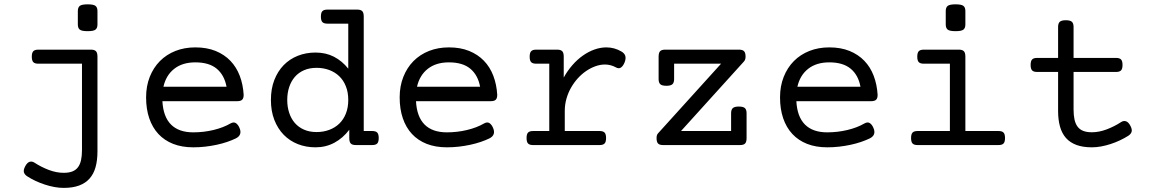

<svg xmlns="http://www.w3.org/2000/svg" viewBox="-20 -686 5436 908"><path d="M410.2 -451.2Q426.8 -451.2 433.8 -443.8Q440.9 -436.5 440.9 -418V30.3Q440.9 72.3 431.9 104.5Q422.9 136.7 403.6 158.4Q384.3 180.2 354 191.4Q323.7 202.6 281.2 202.6Q260.3 202.6 237.5 198.5Q214.8 194.3 192.4 187Q169.9 179.7 148.4 169.7Q127 159.7 108.9 147.9Q96.7 140.1 93.3 129.2Q89.8 118.2 99.1 100.6Q108.4 83 119.9 79.3Q131.3 75.7 142.6 83Q174.8 104 210.9 117.7Q247.1 131.3 281.2 131.3Q305.7 131.3 322.3 124.8Q338.9 118.2 348.9 104.7Q358.9 91.3 363.3 71Q367.7 50.8 367.7 23.9V-384.8H161.1Q144.5 -384.8 137.5 -392.1Q130.4 -399.4 130.4 -418Q130.4 -436.5 137.5 -443.8Q144.5 -451.2 161.1 -451.2ZM440.9 -570.3Q440.9 -553.2 431.6 -545.9Q422.4 -538.6 394.5 -538.6Q366.7 -538.6 357.4 -545.9Q348.1 -553.2 348.1 -570.3V-633.8Q348.1 -650.9 357.4 -658.2Q366.7 -665.5 394.5 -665.5Q422.4 -665.5 431.6 -658.2Q440.9 -650.9 440.9 -633.8Z M748 -207.5Q752 -133.8 788.8 -96.9Q825.7 -60.1 894 -60.1Q943.4 -60.1 989.7 -71.3Q1036.1 -82.5 1069.8 -102.1Q1085.4 -110.8 1095.9 -103.5Q1106.4 -96.2 1112.8 -80.6Q1119.6 -64.9 1115.7 -52.5Q1111.8 -40 1095.7 -31.7Q1076.7 -22.5 1053.5 -14.6Q1030.3 -6.8 1004.2 -1.2Q978 4.4 950.2 7.6Q922.4 10.7 894 10.7Q840.3 10.7 798.8 -5.6Q757.3 -22 729 -52.5Q700.7 -83 685.8 -126.7Q670.9 -170.4 670.9 -225.6Q670.9 -278.8 688.2 -322.5Q705.6 -366.2 736.3 -397.2Q767.1 -428.2 809.8 -445.1Q852.5 -461.9 903.8 -461.9Q958 -461.9 999.5 -445.1Q1041 -428.2 1069.6 -398.4Q1098.1 -368.7 1113.8 -327.6Q1129.4 -286.6 1132.3 -237.8Q1132.3 -221.2 1125.2 -214.4Q1118.2 -207.5 1101.6 -207.5ZM903.8 -391.1Q842.8 -391.1 804 -360.6Q765.1 -330.1 752.9 -275.9H1051.3Q1041 -331.1 1004.9 -361.1Q968.8 -391.1 903.8 -391.1Z M1740.2 -66.4Q1756.8 -66.4 1763.9 -59.1Q1771 -51.8 1771 -33.2Q1771 -14.6 1763.9 -7.3Q1756.8 0 1740.2 0H1662.6Q1646 0 1638.9 -7.3Q1631.8 -14.6 1631.8 -33.2V-72.3Q1601.6 -32.7 1561.3 -11Q1521 10.7 1472.2 10.7Q1426.8 10.7 1388.2 -4.6Q1349.6 -20 1321.5 -48.8Q1293.5 -77.6 1277.3 -119.1Q1261.2 -160.6 1261.2 -213.4Q1261.2 -266.1 1277.3 -307.6Q1293.5 -349.1 1321.5 -377.9Q1349.6 -406.7 1388.2 -422.1Q1426.8 -437.5 1472.2 -437.5Q1521 -437.5 1559.3 -417.7Q1597.7 -397.9 1627 -361.3V-574.2H1528.3Q1511.7 -574.2 1504.6 -581.5Q1497.6 -588.9 1497.6 -607.4Q1497.6 -626 1504.6 -633.3Q1511.7 -640.6 1528.3 -640.6H1669.4Q1686 -640.6 1693.1 -633.3Q1700.2 -626 1700.2 -607.4V-66.4ZM1627 -213.4Q1627 -249.5 1615.7 -277.8Q1604.5 -306.2 1584.5 -325.4Q1564.5 -344.7 1536.9 -355Q1509.3 -365.2 1477.1 -365.2Q1443.8 -365.2 1418 -354Q1392.1 -342.8 1374.5 -322.5Q1356.9 -302.2 1347.7 -274.4Q1338.4 -246.6 1338.4 -213.4Q1338.4 -180.2 1347.7 -152.3Q1356.9 -124.5 1374.5 -104.2Q1392.1 -84 1418 -72.8Q1443.8 -61.5 1477.1 -61.5Q1509.3 -61.5 1536.9 -71.8Q1564.5 -82 1584.5 -101.3Q1604.5 -120.6 1615.7 -148.9Q1627 -177.2 1627 -213.4Z M1947.3 -207.5Q1951.2 -133.8 1988 -96.9Q2024.9 -60.1 2093.3 -60.1Q2142.6 -60.1 2189 -71.3Q2235.4 -82.5 2269 -102.1Q2284.7 -110.8 2295.2 -103.5Q2305.7 -96.2 2312 -80.6Q2318.8 -64.9 2314.9 -52.5Q2311 -40 2294.9 -31.7Q2275.9 -22.5 2252.7 -14.6Q2229.5 -6.8 2203.4 -1.2Q2177.2 4.4 2149.4 7.6Q2121.6 10.7 2093.3 10.7Q2039.6 10.7 1998 -5.6Q1956.5 -22 1928.2 -52.5Q1899.9 -83 1885 -126.7Q1870.1 -170.4 1870.1 -225.6Q1870.1 -278.8 1887.5 -322.5Q1904.8 -366.2 1935.5 -397.2Q1966.3 -428.2 2009 -445.1Q2051.8 -461.9 2103 -461.9Q2157.2 -461.9 2198.7 -445.1Q2240.2 -428.2 2268.8 -398.4Q2297.4 -368.7 2313 -327.6Q2328.6 -286.6 2331.5 -237.8Q2331.5 -221.2 2324.5 -214.4Q2317.4 -207.5 2300.8 -207.5ZM2103 -391.1Q2042 -391.1 2003.2 -360.6Q1964.4 -330.1 1952.1 -275.9H2250.5Q2240.2 -331.1 2204.1 -361.1Q2168 -391.1 2103 -391.1Z M2577.6 -384.8H2515.6Q2499 -384.8 2491.9 -392.1Q2484.9 -399.4 2484.9 -418Q2484.9 -436.5 2491.9 -443.8Q2499 -451.2 2515.6 -451.2H2615.2Q2631.8 -451.2 2638.9 -443.8Q2646 -436.5 2646 -418V-319.3Q2664.1 -352.1 2687.3 -378.4Q2710.4 -404.8 2736.8 -423.3Q2763.2 -441.9 2791.5 -451.9Q2819.8 -461.9 2847.7 -461.9Q2885.7 -461.9 2918.9 -442.4Q2933.1 -434.1 2937 -421.9Q2940.9 -409.7 2934.1 -391.6Q2927.2 -374 2916.7 -366.7Q2906.2 -359.4 2892.1 -367.7Q2867.7 -380.9 2840.8 -380.9Q2818.8 -380.9 2796.1 -372.8Q2773.4 -364.7 2752.2 -350.3Q2731 -335.9 2712.6 -315.7Q2694.3 -295.4 2680.4 -271Q2666.5 -246.6 2658.7 -218.8Q2650.9 -190.9 2650.9 -161.1V-66.4H2815.4Q2832 -66.4 2839.1 -59.1Q2846.2 -51.8 2846.2 -33.2Q2846.2 -14.6 2839.1 -7.3Q2832 0 2815.4 0H2501Q2484.4 0 2477.3 -7.3Q2470.2 -14.6 2470.2 -33.2Q2470.2 -51.8 2477.3 -59.1Q2484.4 -66.4 2501 -66.4H2577.6Z M3437.5 -66.4V-150.4Q3437.5 -167.5 3445.6 -174.8Q3453.6 -182.1 3474.1 -182.1Q3494.6 -182.1 3502.7 -174.8Q3510.7 -167.5 3510.7 -150.4V-33.2Q3510.7 -14.6 3503.7 -7.3Q3496.6 0 3480 0H3115.7Q3099.1 0 3092 -7.3Q3085 -14.6 3085 -33.2Q3085 -47.9 3091.8 -55.2L3390.1 -384.8H3168V-312Q3168 -294.9 3159.9 -287.6Q3151.9 -280.3 3131.3 -280.3Q3110.8 -280.3 3102.8 -287.6Q3094.7 -294.9 3094.7 -312V-418Q3094.7 -436.5 3101.8 -443.8Q3108.9 -451.2 3125.5 -451.2H3475.1Q3491.7 -451.2 3498.8 -443.8Q3505.9 -436.5 3505.9 -418Q3505.9 -403.8 3498.5 -395.5L3200.7 -66.4Z M3746.1 -207.5Q3750 -133.8 3786.9 -96.9Q3823.7 -60.1 3892.1 -60.1Q3941.4 -60.1 3987.8 -71.3Q4034.2 -82.5 4067.9 -102.1Q4083.5 -110.8 4094 -103.5Q4104.5 -96.2 4110.8 -80.6Q4117.7 -64.9 4113.8 -52.5Q4109.9 -40 4093.8 -31.7Q4074.7 -22.5 4051.5 -14.6Q4028.3 -6.8 4002.2 -1.2Q3976.1 4.4 3948.2 7.6Q3920.4 10.7 3892.1 10.7Q3838.4 10.7 3796.9 -5.6Q3755.4 -22 3727.1 -52.5Q3698.7 -83 3683.8 -126.7Q3668.9 -170.4 3668.9 -225.6Q3668.9 -278.8 3686.3 -322.5Q3703.6 -366.2 3734.4 -397.2Q3765.1 -428.2 3807.9 -445.1Q3850.6 -461.9 3901.9 -461.9Q3956.1 -461.9 3997.6 -445.1Q4039.1 -428.2 4067.6 -398.4Q4096.2 -368.7 4111.8 -327.6Q4127.4 -286.6 4130.4 -237.8Q4130.4 -221.2 4123.3 -214.4Q4116.2 -207.5 4099.6 -207.5ZM3901.9 -391.1Q3840.8 -391.1 3802 -360.6Q3763.2 -330.1 3751 -275.9H4049.3Q4039.1 -331.1 4002.9 -361.1Q3966.8 -391.1 3901.9 -391.1Z M4472.2 -384.8H4348.6Q4332 -384.8 4325 -392.1Q4317.9 -399.4 4317.9 -418Q4317.9 -436.5 4325 -443.8Q4332 -451.2 4348.6 -451.2H4514.6Q4531.2 -451.2 4538.3 -443.8Q4545.4 -436.5 4545.4 -418V-66.4H4702.1Q4718.8 -66.4 4725.8 -59.1Q4732.9 -51.8 4732.9 -33.2Q4732.9 -14.6 4725.8 -7.3Q4718.8 0 4702.1 0H4319.3Q4302.7 0 4295.7 -7.3Q4288.6 -14.6 4288.6 -33.2Q4288.6 -51.8 4295.7 -59.1Q4302.7 -66.4 4319.3 -66.4H4472.2ZM4545.4 -570.3Q4545.4 -553.2 4536.1 -545.9Q4526.9 -538.6 4499 -538.6Q4471.2 -538.6 4461.9 -545.9Q4452.6 -553.2 4452.6 -570.3V-633.8Q4452.6 -650.9 4461.9 -658.2Q4471.2 -665.5 4499 -665.5Q4526.9 -665.5 4536.1 -658.2Q4545.4 -650.9 4545.4 -633.8Z M4983.9 -412.1V-558.6Q4983.9 -575.7 4991.9 -583Q5000 -590.3 5020.5 -590.3Q5041 -590.3 5049.1 -583Q5057.1 -575.7 5057.1 -558.6V-412.1H5257.8Q5274.4 -412.1 5281.5 -404.8Q5288.6 -397.5 5288.6 -378.9Q5288.6 -360.4 5281.5 -353Q5274.4 -345.7 5257.8 -345.7H5057.1V-168Q5057.1 -141.1 5061.5 -120.8Q5065.9 -100.6 5075.9 -87.2Q5085.9 -73.7 5102.5 -67.1Q5119.1 -60.5 5143.6 -60.5Q5177.7 -60.5 5213.9 -74.2Q5250 -87.9 5282.2 -108.9Q5293.5 -116.2 5304.9 -112.5Q5316.4 -108.9 5325.7 -91.3Q5335 -73.7 5331.5 -62.7Q5328.1 -51.8 5315.9 -43.9Q5297.4 -32.2 5276.1 -22.2Q5254.9 -12.2 5232.4 -4.9Q5210 2.4 5187.3 6.6Q5164.6 10.7 5143.6 10.7Q5101.1 10.7 5070.8 -0.5Q5040.5 -11.7 5021.2 -33.4Q5002 -55.2 4992.9 -87.4Q4983.9 -119.6 4983.9 -161.6V-345.7H4884.8Q4868.2 -345.7 4861.1 -353Q4854 -360.4 4854 -378.9Q4854 -397.5 4861.1 -404.8Q4868.2 -412.1 4884.8 -412.1Z"/></svg>

Font: Courier Prime
Style: Regular
Weight: 400
Designer: Alan Dague-Greene
Foundry: Quote-Unquote Apps
Version: Version 1.203